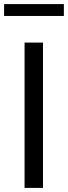

<svg xmlns="http://www.w3.org/2000/svg" viewBox="-35 -918 332 938"><path d="M-15 -840H277V-898H-15ZM85 0H175V-710H85Z"/></svg>

Font: FIGSv2-sans-serif Medium
Style: Regular
Weight: 500
Designer: Matt McInerney, Pablo Impallari, Rodrigo Fuenzalida,Mirko Velimirovic
Foundry: Matt McInerney, Pablo Impallari, Rodrigo Fuenzalida
Version: Version 4.021;hotconv 1.0.109;makeotfexe 2.5.65596